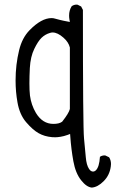

<svg xmlns="http://www.w3.org/2000/svg" viewBox="-20 -702 540 848"><path d="M215.8 -154.8Q168 -154.8 138.7 -203.1Q117.7 -238.8 112.3 -280.3Q109.9 -302.2 109.9 -333.7Q109.9 -365.2 111.8 -401.9Q114.7 -452.1 131.3 -485.8Q147.5 -519.5 163.3 -534.9Q179.2 -550.3 200.7 -556.6Q206.5 -558.6 212.4 -558.6Q234.4 -558.6 260.3 -535.6Q282.7 -516.1 288.6 -492.2V-220.7Q284.2 -202.1 254.9 -165L253.9 -164.1Q241.2 -154.8 215.8 -154.8ZM285.2 -633.3Q285.2 -625 286.6 -616.7L288.6 -605Q256.8 -610.8 243.7 -614.3Q230.5 -617.7 223.6 -619.6Q215.8 -622.1 208 -622.1Q162.6 -622.1 110.4 -568.4Q77.6 -534.7 64.5 -480.5Q48.8 -416.5 48.8 -346.2Q48.8 -296.9 57.1 -250.5Q66.4 -196.3 95.2 -162.6Q124.5 -128.4 150.4 -113.8Q176.3 -99.1 210 -96.2Q216.3 -95.7 224.6 -95.7Q232.9 -95.7 247.3 -97.9Q261.7 -100.1 279.3 -106.4L289.6 -110.4L290.5 -99.1Q294.4 -43 304 10Q313.5 63 338.4 94.2Q362.3 124.5 385.7 126.5Q411.6 124.5 437.7 98.4Q463.9 72.3 469.2 34.2Q470.2 28.3 470.2 22.5Q470.2 5.4 461.9 -7.3L445.8 -15.1Q443.8 -15.6 442.4 -15.6Q429.7 -15.6 421.4 -9.3Q418.5 35.2 403.8 49.8Q397.9 55.7 391.1 55.7Q383.8 55.7 377.9 49.8L373.5 44.4Q361.8 27.3 358.9 -7.8Q356 -43 351.1 -90.6Q346.2 -138.2 346.2 -658.2L338.4 -673.3L322.8 -681.2Q320.8 -681.6 316.9 -681.6Q313 -681.6 307.1 -679.9Q301.3 -678.2 296.4 -674.3Q285.2 -656.2 285.2 -633.3Z"/></svg>

Font: NaikaiFont
Style: Light
Weight: 300
Version: Version 1.89